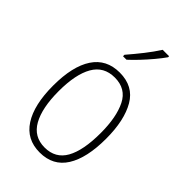

<svg xmlns="http://www.w3.org/2000/svg" viewBox="-234 -842 931 931"><g transform="rotate(45 231.0 -377.0)"><path d="M413 -265Q413 -133 368 -61.5Q323 10 232 10Q142 10 95.5 -62Q49 -134 49 -266Q49 -398 95.5 -468.5Q142 -539 233 -539Q327 -539 370 -465Q413 -391 413 -265ZM87 -266Q87 -151 122.5 -87.5Q158 -24 232 -24Q306 -24 340.5 -85.5Q375 -147 375 -266Q375 -375 342.5 -440Q310 -505 233 -505Q158 -505 122.5 -443Q87 -381 87 -266ZM346 -757Q330 -734 306.5 -706Q283 -678 258 -651.5Q233 -625 212 -606H188V-616Q220 -653 249.5 -690.5Q279 -728 302 -764H346Z"/></g></svg>

Font: Noto Sans Khmer UI Condensed ExtraLight
Style: Regular
Weight: 200
Width: 3
Designer: Danh Hong and the Monotype Design Team
Foundry: Monotype Imaging Inc.
Version: Version 2.002; ttfautohint (v1.8.4.7-5d5b)